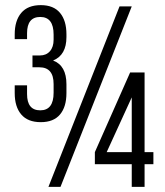

<svg xmlns="http://www.w3.org/2000/svg" viewBox="-20 -725 642 745"><path d="M138.2 -705.1Q188 -705.1 212.9 -675Q237.8 -645 237.8 -591.8V-581.1Q237.8 -511.2 186 -490.2Q237.8 -470.7 237.8 -397.9V-363.8Q237.8 -310.5 212.9 -280.8Q188 -251 138.2 -251Q87.9 -251 62.5 -280.8Q37.1 -310.5 37.1 -363.8V-394H85V-359.9Q85 -296.9 136.2 -296.9Q188 -296.9 188 -365.2V-398.9Q188 -463.9 132.8 -463.9H106V-509.8H134.8Q159.2 -509.8 173.6 -526.1Q188 -542.5 188 -570.8V-590.8Q188 -659.2 136.2 -659.2Q85 -659.2 85 -596.2V-573.2H37.1V-591.8Q37.1 -645 62.5 -675Q87.9 -705.1 138.2 -705.1ZM168 0 443.8 -700.2H491.2L214.8 0ZM491.2 0V-87.9H348.1V-134.8L484.9 -443.8H541V-134.8H575.2V-87.9H541V0ZM491.2 -347.2 394 -134.8H491.2Z"/></svg>

Font: Bebas Neue Regular
Style: Regular
Weight: 400
Designer: Ryoichi Tsunekawa
Foundry: Ryoichi Tsunekawa
Version: Version 001.003